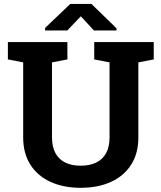

<svg xmlns="http://www.w3.org/2000/svg" viewBox="-20 -919 799 950"><path d="M378.9 10.3Q294.4 10.3 230.2 -19Q166 -48.3 130.4 -104Q94.7 -159.7 94.7 -239.3V-610.4L19 -625V-710.9H313.5V-625L237.3 -610.4V-239.3Q237.3 -192.4 254.4 -161.1Q271.5 -129.9 303.2 -114.5Q335 -99.1 378.9 -99.1Q423.8 -99.1 455.8 -114.5Q487.8 -129.9 504.9 -161.1Q522 -192.4 522 -239.3V-610.4L446.3 -625V-710.9H740.7V-625L664.6 -610.4V-239.3Q664.6 -159.7 628.7 -103.8Q592.8 -47.9 528.6 -18.8Q464.4 10.3 378.9 10.3ZM203.1 -768.1V-780.8L327.6 -899.4H432.6L556.2 -779.3V-768.1H444.8L379.9 -838.4L313 -768.1Z"/></svg>

Font: Robotiche
Style: Bold
Weight: 700
Designer: Google
Version: Version 2.001